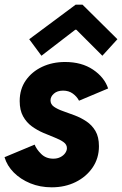

<svg xmlns="http://www.w3.org/2000/svg" viewBox="-20 -800 527 828"><path d="M203.1 7.8Q152.8 7.8 110.6 -9.5Q68.4 -26.9 39.3 -56.2Q10.3 -85.4 -0.5 -122.1L129.4 -176.3Q137.2 -156.2 157.7 -136Q178.2 -115.7 210 -115.7Q227.5 -115.7 240.7 -122.6Q253.9 -129.4 261.2 -139.9Q268.6 -150.4 268.6 -161.1Q268.6 -176.8 253.9 -187.3Q239.3 -197.8 216.1 -206.8Q192.9 -215.8 166.7 -227.1Q140.6 -238.3 117.4 -255.1Q94.2 -272 79.6 -298.3Q64.9 -324.7 64.9 -364.3Q64.9 -415.5 91.3 -453.4Q117.7 -491.2 162.1 -512Q206.5 -532.7 260.7 -532.7Q332 -532.7 381.1 -499.8Q430.2 -466.8 446.3 -418.5L320.8 -365.7Q311.5 -383.8 293.9 -396.5Q276.4 -409.2 252 -409.2Q227.1 -409.2 212.4 -396.2Q197.8 -383.3 197.8 -367.2Q197.8 -350.1 212.9 -339.6Q228 -329.1 251.7 -320.8Q275.4 -312.5 302 -302.5Q328.6 -292.5 352.5 -276.6Q376.5 -260.7 391.6 -235.1Q406.7 -209.5 406.7 -169.4Q406.7 -117.7 379.4 -77.6Q352.1 -37.6 306.2 -14.9Q260.3 7.8 203.1 7.8ZM158.7 -559.6 106 -630.9 306.2 -779.8H335.9L486.3 -630.9L421.4 -559.6L309.1 -671.9H304.7Z"/></svg>

Font: Reddit Sans ExtraBold
Style: Italic
Weight: 800
Italic angle: -11.25°
Designer: Stephen Hutchings
Version: Version 1.013